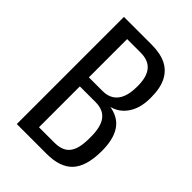

<svg xmlns="http://www.w3.org/2000/svg" viewBox="-206 -794 887 887"><g transform="rotate(45 237.5 -350.0)"><path d="M70 -700H251Q308 -700 345.5 -681.5Q383 -663 402.5 -624.5Q422 -586 422 -527V-520Q422 -451 388.5 -407Q355 -363 295 -357L294 -364Q365 -361 400 -319Q435 -277 436 -196V-185Q435 -89 394 -44.5Q353 0 265 0H70ZM253 -62Q289 -62 311 -75Q333 -88 343.5 -116Q354 -144 354 -190V-201Q354 -266 330 -297.5Q306 -329 255 -329H153V-62ZM243 -388Q275 -388 297 -402.5Q319 -417 330 -445Q341 -473 341 -513V-521Q341 -579 316.5 -608.5Q292 -638 241 -638H153V-388Z"/></g></svg>

Font: Pathway Extreme Condensed
Style: Regular
Weight: 400
Width: 3
Version: Version 1.001;gftools[0.9.26]